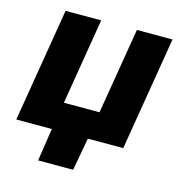

<svg xmlns="http://www.w3.org/2000/svg" viewBox="-104 -635 831 885"><g transform="rotate(15 311.0 -192.5)"><path d="M10.7 0 100.6 -542.5H270.5L202.6 -131.3H372.6L440.9 -542.5H610.8L521 0ZM156.7 156.2 185.1 -31.2H357.9L323.7 156.2Z"/></g></svg>

Font: Inter 16pt ExtraBold
Style: Italic
Weight: 800
Italic angle: -9.3988°
Version: Version 4.001;git-66647c0bb